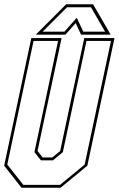

<svg xmlns="http://www.w3.org/2000/svg" viewBox="-22 -878 556 898"><path d="M78.5 0 -2.5 -103 124.5 -700H266L153.5 -172L177.5 -141.5H222.5L259.5 -172L372 -700H513.5L386.5 -103L261.5 0ZM87 -13.5H259L374 -108.5L497 -686.5H382.5L272 -166.5L225.5 -128H169.5L139 -166.5L249.5 -686.5H135L12 -108.5ZM287.5 -858H413.5L495.5 -716H357L332 -770L284 -716H145.5ZM291.5 -844 177.5 -730H279.5L337 -795L367.5 -730H469.5L403.5 -844Z"/></svg>

Font: Tourney Condensed Thin
Style: Italic
Weight: 100
Width: 3
Italic angle: -12°
Designer: Tyler Finck
Foundry: Etcetera Type Co
Version: Version 1.010; ttfautohint (v1.8.3)